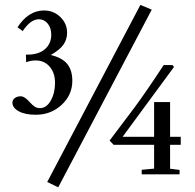

<svg xmlns="http://www.w3.org/2000/svg" viewBox="-20 -719 805 792"><path d="M220.2 53.7 174.8 31.7 559.1 -698.7 606 -679.2ZM127.4 -245.6Q83.5 -245.6 57.4 -260Q31.2 -274.4 31.2 -295.4Q31.2 -307.1 41 -314.5Q50.8 -321.8 65.9 -321.8Q81.5 -321.8 102.5 -297.9Q114.7 -284.2 124 -278.6Q133.3 -272.9 144.5 -272.9Q171.9 -272.9 189.5 -304.2Q207 -335.4 207 -377.4Q207 -418 185.1 -443.8Q163.1 -469.7 126.5 -469.7Q107.4 -469.7 87.9 -462.4L86.9 -493.7Q136.2 -492.2 163.8 -514.9Q191.4 -537.6 191.4 -575.7Q191.4 -604.5 176.5 -622.1Q161.6 -639.6 140.6 -639.6Q106 -639.6 73.7 -590.8L52.2 -606.4Q97.2 -675.8 161.6 -675.8Q201.2 -675.8 229 -648.7Q256.8 -621.6 256.8 -584Q256.8 -556.6 241.7 -534.9Q226.6 -513.2 189.5 -492.2Q237.3 -480.5 257.8 -454.6Q278.3 -428.7 278.3 -385.7Q278.3 -327.1 234.1 -286.4Q189.9 -245.6 127.4 -245.6ZM564.5 0V-18.6L615.7 -23.4V-121.6H448.7L432.1 -139.2L534.7 -275.4Q580.1 -336.4 655.3 -450.7H691.4L697.8 -442.9L485.8 -154.8H615.7V-297.9H681.6V-154.8H725.6V-121.6H681.6V-22.9L720.7 -18.1V0Z"/></svg>

Font: Elstob 18pt Medium
Style: Regular
Weight: 500
Designer: Peter S. Baker
Version: Version 1.015